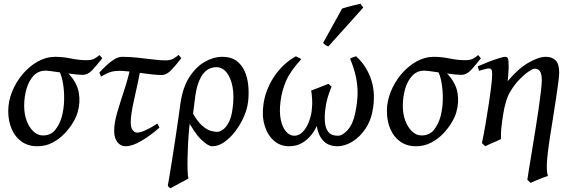

<svg xmlns="http://www.w3.org/2000/svg" viewBox="-20 -760 3055 1024"><path d="M525.4 -449.2Q501 -418 475.3 -389.4Q449.7 -360.8 420.4 -360.8Q407.7 -360.8 387 -362.8Q366.2 -364.7 344.7 -368.2Q390.6 -319.8 400.1 -266.8Q409.7 -213.9 394 -161.1Q387.7 -137.7 369.6 -106.9Q351.6 -76.2 323.7 -47.1Q295.9 -18.1 259.3 1Q222.7 20 179.2 20Q130.4 20 95.5 -4.6Q60.5 -29.3 42.2 -72Q23.9 -114.7 23.9 -168Q23.9 -219.7 44.4 -270.8Q64.9 -321.8 100.3 -364Q135.7 -406.2 180.9 -431.6Q226.1 -457 274.9 -457Q314.5 -457 358.6 -448Q402.8 -439 440.9 -439Q467.8 -439 482.9 -447Q498 -455.1 510.7 -466.3ZM309.6 -137.2Q321.3 -182.1 322 -228Q322.8 -273.9 316.4 -312.7Q310.1 -351.6 299.3 -374Q275.9 -377.4 253.9 -380.4Q231.9 -383.3 222.7 -383.3Q184.1 -382.8 158.9 -356Q133.8 -329.1 121.3 -286.1Q108.9 -243.2 108.9 -194.8Q108.9 -151.4 122.3 -115.7Q135.7 -80.1 158.4 -58.8Q181.2 -37.6 209 -37.6Q251 -37.6 274.7 -67.4Q298.3 -97.2 309.6 -137.2Z M946.8 -449.7Q920.4 -415 894.5 -387.5Q868.7 -359.9 842.3 -359.9Q820.8 -359.9 790.3 -363.3Q759.8 -366.7 726.8 -371.1Q693.8 -375.5 664.8 -378.9Q635.7 -382.3 617.7 -382.3Q591.3 -382.3 570.6 -376.2Q549.8 -370.1 519 -351.6L509.8 -373Q526.9 -391.6 547.6 -411.1Q568.4 -430.7 590.1 -443.8Q611.8 -457 631.3 -457Q669.9 -457 713.4 -452.4Q756.8 -447.8 796.1 -442.9Q835.4 -438 860.8 -438Q888.7 -438 904.5 -447Q920.4 -456.1 932.6 -467.3ZM830.6 -79.6Q782.7 -37.1 733.9 -8.5Q685.1 20 649.4 20Q624 20 606.4 -1.5Q588.9 -22.9 588.9 -62Q588.9 -105.5 605.5 -161.4Q622.1 -217.3 643.6 -282.5Q665 -347.7 679.7 -418L734.4 -415Q713.9 -309.1 695.6 -230Q677.2 -150.9 677.2 -107.9Q677.2 -79.6 687.5 -66.2Q697.8 -52.7 710.9 -52.7Q728.5 -52.7 756.8 -65.7Q785.2 -78.6 819.3 -101.1Z M1303.2 -217.8Q1298.3 -177.7 1280 -136.2Q1261.7 -94.7 1234.4 -59.1Q1207 -23.4 1175.5 -1.7Q1144 20 1112.8 20Q1089.8 20 1052.7 -15.9Q1015.6 -51.8 969.2 -140.6Q975.6 -145.5 976.6 -151.1Q977.5 -156.7 981.7 -161.4Q985.8 -166 1001.5 -168Q1030.3 -114.7 1056.6 -91.3Q1083 -67.9 1104 -62.3Q1125 -56.6 1138.2 -56.6Q1150.4 -56.6 1167.2 -67.6Q1184.1 -78.6 1199 -105.5Q1213.9 -132.3 1220.2 -179.7Q1229.5 -243.7 1220.7 -293.9Q1211.9 -344.2 1189 -373Q1166 -401.9 1132.3 -401.9Q1118.7 -401.9 1101.6 -395.8Q1084.5 -389.6 1067.9 -371.6Q1051.3 -353.5 1038.1 -318.1Q1024.9 -282.7 1018.6 -224.1Q1016.6 -208 1013.4 -182.9Q1010.3 -157.7 1007.6 -137.7Q1004.9 -117.7 1004.9 -117.7Q999.5 -139.2 996.1 -124.8Q992.7 -110.4 989.7 -82Q985.8 -45.4 983.4 -2.2Q981 41 980.2 82Q979.5 123 980.7 153.1Q981.9 183.1 984.9 192.4Q965.8 203.1 936.5 218.3Q907.2 233.4 888.7 244.1Q884.3 241.7 881.3 238.5Q878.4 235.4 875 231Q878.4 211.9 885.3 170.2Q892.1 128.4 900.6 75.2Q909.2 22 917.2 -33Q925.3 -87.9 932.1 -134.8Q939 -181.6 942.4 -209Q954.6 -293.5 989.7 -348.4Q1024.9 -403.3 1072 -430.2Q1119.1 -457 1166.5 -457Q1211.4 -457 1240.5 -436Q1269.5 -415 1284.9 -380.1Q1300.3 -345.2 1304.2 -303Q1308.1 -260.7 1303.2 -217.8Z M1522 20Q1474.1 20 1440.2 -10.3Q1406.2 -40.5 1391.1 -91.6Q1376 -142.6 1385.3 -205.6Q1392.6 -257.8 1416.3 -306.6Q1439.9 -355.5 1476.3 -395.3Q1512.7 -435.1 1558.6 -460Q1561.5 -457 1572.5 -452.6Q1583.5 -448.2 1586.4 -443.8Q1529.3 -382.3 1506.3 -329.8Q1483.4 -277.3 1476.1 -219.2Q1468.8 -161.1 1477.8 -120.1Q1486.8 -79.1 1506.3 -57.6Q1525.9 -36.1 1549.3 -36.1Q1574.7 -36.1 1594 -55.9Q1613.3 -75.7 1625.5 -105.7Q1637.7 -135.7 1642.1 -166.5Q1646.5 -201.7 1644.5 -232.2Q1642.6 -262.7 1639.6 -276.9Q1660.6 -284.7 1688.2 -295.7Q1715.8 -306.6 1731.9 -313Q1736.3 -308.1 1742.4 -303Q1748.5 -297.9 1748.5 -297.9Q1748.5 -297.9 1741.7 -281.2Q1734.9 -264.6 1726.6 -236.3Q1718.3 -208 1714.4 -172.4Q1710.4 -140.1 1712.9 -108.9Q1715.3 -77.6 1730.7 -56.9Q1746.1 -36.1 1782.2 -36.1Q1807.1 -36.1 1834.7 -67.1Q1862.3 -98.1 1874.5 -157.2Q1885.7 -210.4 1887 -256.1Q1888.2 -301.8 1878.7 -347.7Q1869.1 -393.6 1847.2 -446.8Q1850.6 -450.7 1862.3 -454.3Q1874 -458 1878.9 -460Q1931.2 -413.1 1956.8 -343.5Q1982.4 -273.9 1970.2 -187Q1960.9 -121.1 1930.2 -75Q1899.4 -28.8 1858.9 -4.4Q1818.4 20 1780.3 20Q1731 20 1703.6 -10Q1676.3 -40 1669.4 -88.4Q1660.2 -65.9 1640.6 -40.8Q1621.1 -15.6 1591.6 2.2Q1562 20 1522 20ZM1917.5 -719.7 1731 -512.2Q1717.8 -516.1 1703.1 -530.8L1804.7 -714.4Q1814.9 -718.3 1833.5 -723.1Q1852.1 -728 1871.1 -732.7Q1890.1 -737.3 1902.3 -740.2Z M2544.9 -449.2Q2520.5 -418 2494.9 -389.4Q2469.2 -360.8 2439.9 -360.8Q2427.2 -360.8 2406.5 -362.8Q2385.7 -364.7 2364.3 -368.2Q2410.2 -319.8 2419.7 -266.8Q2429.2 -213.9 2413.6 -161.1Q2407.2 -137.7 2389.2 -106.9Q2371.1 -76.2 2343.3 -47.1Q2315.4 -18.1 2278.8 1Q2242.2 20 2198.7 20Q2149.9 20 2115 -4.6Q2080.1 -29.3 2061.8 -72Q2043.5 -114.7 2043.5 -168Q2043.5 -219.7 2064 -270.8Q2084.5 -321.8 2119.9 -364Q2155.3 -406.2 2200.4 -431.6Q2245.6 -457 2294.4 -457Q2334 -457 2378.2 -448Q2422.4 -439 2460.4 -439Q2487.3 -439 2502.4 -447Q2517.6 -455.1 2530.3 -466.3ZM2329.1 -137.2Q2340.8 -182.1 2341.6 -228Q2342.3 -273.9 2335.9 -312.7Q2329.6 -351.6 2318.8 -374Q2295.4 -377.4 2273.4 -380.4Q2251.5 -383.3 2242.2 -383.3Q2203.6 -382.8 2178.5 -356Q2153.3 -329.1 2140.9 -286.1Q2128.4 -243.2 2128.4 -194.8Q2128.4 -151.4 2141.8 -115.7Q2155.3 -80.1 2178 -58.8Q2200.7 -37.6 2228.5 -37.6Q2270.5 -37.6 2294.2 -67.4Q2317.9 -97.2 2329.1 -137.2Z M2962.4 -372.1Q2962.4 -357.4 2957.5 -319.3Q2952.6 -281.2 2944.8 -230Q2937 -178.7 2928.2 -123.5Q2919.4 -68.4 2911.6 -19Q2901.4 48.3 2898.2 88.4Q2895 128.4 2896.7 148.7Q2898.4 168.9 2902.3 178.2Q2892.6 181.2 2874.3 188.2Q2856 195.3 2837.6 203.1Q2819.3 210.9 2810.1 215.3L2792.5 199.2Q2794.9 180.7 2801.5 140.1Q2808.1 99.6 2816.9 46.4Q2825.7 -6.8 2835 -64.5Q2844.2 -122.1 2852.1 -175.8Q2859.9 -229.5 2864.7 -270.8Q2869.6 -312 2869.6 -332Q2869.6 -364.3 2860.4 -378.9Q2851.1 -393.6 2830.6 -393.6Q2822.3 -393.6 2800.3 -379.2Q2778.3 -364.7 2751.5 -337.4Q2724.6 -310.1 2701.2 -271Q2688 -249.5 2678.5 -217.5Q2668.9 -185.5 2663.1 -147Q2656.2 -103.5 2653.6 -75.4Q2650.9 -47.4 2651.9 -18.6Q2643.1 -13.7 2626.2 -6.3Q2609.4 1 2592.5 8.3Q2575.7 15.6 2567.9 20L2550.3 3.4Q2560.5 -44.9 2570.1 -101.3Q2579.6 -157.7 2587.6 -210.9Q2595.7 -264.2 2600.3 -304.7Q2605 -345.2 2605 -362.3Q2605 -384.8 2600.3 -389.9Q2595.7 -395 2586.9 -395Q2581.1 -395 2568.6 -391.8Q2556.2 -388.7 2545.7 -385.5Q2535.2 -382.3 2535.2 -382.3L2527.8 -406.2Q2555.7 -418.5 2586.2 -430.2Q2616.7 -441.9 2640.9 -449.5Q2665 -457 2672.9 -457Q2686.5 -457 2689.7 -446.8Q2692.9 -436.5 2692.9 -401.9Q2692.9 -395 2691.9 -380.1Q2690.9 -365.2 2689.7 -350.1Q2688.5 -335 2687.5 -327.1Q2743.2 -393.6 2798.1 -425.3Q2853 -457 2891.1 -457Q2923.8 -457 2943.1 -438.2Q2962.4 -419.4 2962.4 -372.1Z"/></svg>

Font: Gentium Book Plus
Style: Italic
Weight: 400
Italic angle: -8°
Designer: Victor Gaultney, Annie Olsen, Iska Routamaa, Becca Hirsbrunner
Foundry: SIL International
Version: Version 6.101